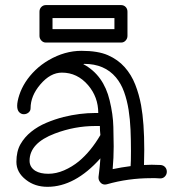

<svg xmlns="http://www.w3.org/2000/svg" viewBox="-20 -697 670 748"><path d="M371.1 -170.9Q369.1 -187.5 369.1 -206.1H351.1Q271 -206.1 193.8 -176.8Q95.2 -139.6 95.2 -70.8Q95.2 -45.4 118.2 -31.2Q137.2 -20 168 -20Q198.7 -20 229.7 -33.4Q260.7 -46.9 287.1 -68.4Q334 -107.4 371.1 -170.9ZM488.8 -49.8Q490.2 -64.5 490.2 -108.4Q490.2 -152.3 488.5 -192.1Q486.8 -231.9 481 -269Q475.1 -306.2 463.4 -338.9Q451.7 -371.6 431.6 -395.5Q387.2 -448.2 308.1 -448.2Q306.6 -448.2 305.7 -447.5Q304.7 -446.8 303.2 -446.8H305.2Q383.8 -404.3 407.2 -305.7Q420.4 -251.5 421.6 -202.9Q422.9 -154.3 422.9 -126.5Q422.9 -82.5 418.9 -38.1Q454.1 -45.4 488.8 -49.8ZM570.8 -55.2 606 -54.2Q616.7 -53.2 623.3 -45.9Q629.9 -38.6 629.9 -28.1Q629.9 -17.6 622.8 -9.8Q615.7 -2 605 -2H603Q594.7 -2.9 585.9 -2.9H568.8Q479.5 -2.9 396 21L389.2 22Q377.9 22 370.8 13.4Q363.8 4.9 363.8 -3.9V-7.8Q363.8 -8.8 366.2 -27.6Q368.7 -46.4 371.1 -80.1Q272 30.8 165 30.8Q115.7 30.8 81.1 3.4Q43.9 -25.4 43.9 -66.4Q43.9 -107.4 59.8 -135.3Q75.7 -163.1 101.6 -183.8Q127.4 -204.6 160.4 -218.5Q193.4 -232.4 227.5 -241.2Q291 -256.8 351.1 -256.8H362.8Q362.8 -318.8 323.2 -365.2Q281.2 -414.1 221.2 -414.1Q176.3 -414.1 137.2 -368.2Q99.1 -323.7 99.1 -274.9Q99.1 -265.1 91.1 -258.5Q83 -252 72.8 -252Q62.5 -252 54.7 -260Q46.9 -268.1 46.9 -284.7Q46.9 -301.3 55.2 -326.9Q63.5 -352.5 79.3 -377.2Q95.2 -401.9 117.9 -423.8Q140.6 -445.8 169.9 -462.9Q232.4 -499 297.1 -499Q361.8 -499 400.6 -481.9Q439.5 -464.8 465.6 -435.5Q491.7 -406.2 506.8 -367.7Q522 -329.1 529.8 -286.1Q542 -218.8 542 -113.8L541 -54.2ZM425.8 -583.5V-626.5H184.6V-583.5ZM476.6 -557.1Q476.6 -546.9 469.5 -539.1Q462.4 -531.2 451.7 -531.2H158.7Q148.4 -531.2 141.1 -539.1Q133.8 -546.9 133.8 -557.1V-651.4Q133.8 -662.6 141.1 -669.9Q148.4 -677.2 158.7 -677.2H451.7Q462.4 -677.2 469.5 -669.9Q476.6 -662.6 476.6 -651.4Z"/></svg>

Font: Ribeye Marrow
Style: Regular
Weight: 400
Designer: Astigmatic (AOETI)
Foundry: Astigmatic (AOETI)
Version: Version 1.000